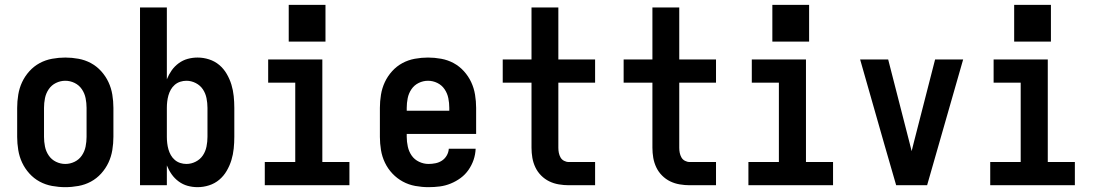

<svg xmlns="http://www.w3.org/2000/svg" viewBox="-20 -766 4540 794"><path d="M250 8Q223 8 195.5 3Q168 -2 144 -15Q120 -28 101.5 -48.5Q83 -69 71.5 -93.5Q60 -118 55.5 -145.5Q51 -173 51 -200V-320Q51 -347 55.5 -374.5Q60 -402 71.5 -426.5Q83 -451 101.5 -471.5Q120 -492 144 -505Q168 -518 195.5 -523Q223 -528 250 -528Q277 -528 304.5 -523Q332 -518 356 -505Q380 -492 398.5 -471.5Q417 -451 428.5 -426.5Q440 -402 444.5 -374.5Q449 -347 449 -320V-200Q449 -173 444.5 -145.5Q440 -118 428.5 -93.5Q417 -69 398.5 -48.5Q380 -28 356 -15Q332 -2 304.5 3Q277 8 250 8ZM250 -88Q270 -88 288.5 -97Q307 -106 318.5 -123Q330 -140 334 -160Q338 -180 338 -200V-320Q338 -340 334 -360Q330 -380 318.5 -397Q307 -414 288.5 -423Q270 -432 250 -432Q230 -432 211.5 -423Q193 -414 181.5 -397Q170 -380 166 -360Q162 -340 162 -320V-200Q162 -180 166 -160Q170 -140 181.5 -123Q193 -106 211.5 -97Q230 -88 250 -88Z M797 8Q776 8 756 2.5Q736 -3 719 -15.5Q702 -28 690 -45Q678 -62 670 -82V0H559V-735H670V-438Q678 -458 690 -475Q702 -492 719 -504.5Q736 -517 756 -522.5Q776 -528 797 -528Q821 -528 844.5 -520.5Q868 -513 886.5 -497.5Q905 -482 917.5 -460.5Q930 -439 937 -416Q944 -393 946.5 -368.5Q949 -344 949 -320V-200Q949 -176 946.5 -151.5Q944 -127 937 -104Q930 -81 917.5 -59.5Q905 -38 886.5 -22.5Q868 -7 844.5 0.5Q821 8 797 8ZM751 -88Q771 -88 789.5 -97.5Q808 -107 819 -123.5Q830 -140 834 -160Q838 -180 838 -200V-320Q838 -340 834 -360Q830 -380 819 -396.5Q808 -413 789.5 -422.5Q771 -432 751 -432Q738 -432 725.5 -428Q713 -424 703 -415.5Q693 -407 686.5 -395.5Q680 -384 676.5 -371.5Q673 -359 671.5 -346Q670 -333 670 -320V-200Q670 -187 671.5 -174Q673 -161 676.5 -148.5Q680 -136 686.5 -124.5Q693 -113 703 -104.5Q713 -96 725.5 -92Q738 -88 751 -88Z M1075 0V-96H1201V-424H1089V-520H1313V-96H1425V0ZM1326 -594H1174V-746H1326Z M1752 8Q1725 8 1697.5 3Q1670 -2 1646 -15Q1622 -28 1603 -48Q1584 -68 1572 -93Q1560 -118 1555.5 -145.5Q1551 -173 1551 -200V-320Q1551 -347 1555.5 -374.5Q1560 -402 1571.5 -426.5Q1583 -451 1601.5 -471.5Q1620 -492 1644 -505Q1668 -518 1695.5 -523Q1723 -528 1750 -528Q1777 -528 1804.5 -523Q1832 -518 1856 -505Q1880 -492 1898.5 -471.5Q1917 -451 1928.5 -426.5Q1940 -402 1944.5 -374.5Q1949 -347 1949 -320V-212H1662V-200Q1662 -180 1666.5 -159.5Q1671 -139 1682.5 -122.5Q1694 -106 1713 -97Q1732 -88 1752 -88Q1767 -88 1781.5 -91Q1796 -94 1808 -102Q1820 -110 1827.5 -123Q1835 -136 1836 -151H1947Q1946 -127 1938.5 -105Q1931 -83 1917.5 -63.5Q1904 -44 1885 -30Q1866 -16 1844 -7Q1822 2 1799 5Q1776 8 1752 8ZM1662 -308H1838V-320Q1838 -340 1834 -360Q1830 -380 1818.5 -397Q1807 -414 1788.5 -423Q1770 -432 1750 -432Q1730 -432 1711.5 -423Q1693 -414 1681.5 -397Q1670 -380 1666 -360Q1662 -340 1662 -320Z M2332 0Q2312 0 2291 -3.5Q2270 -7 2251.5 -16Q2233 -25 2218 -40Q2203 -55 2194 -74Q2185 -93 2181.5 -113.5Q2178 -134 2178 -155V-424H2059V-520H2178V-735H2289V-520H2441V-424H2289V-155Q2289 -144 2291 -134Q2293 -124 2298 -115Q2303 -106 2312.5 -101Q2322 -96 2332 -96H2441V0Z M2832 0Q2812 0 2791 -3.5Q2770 -7 2751.5 -16Q2733 -25 2718 -40Q2703 -55 2694 -74Q2685 -93 2681.5 -113.5Q2678 -134 2678 -155V-424H2559V-520H2678V-735H2789V-520H2941V-424H2789V-155Q2789 -144 2791 -134Q2793 -124 2798 -115Q2803 -106 2812.5 -101Q2822 -96 2832 -96H2941V0Z M3075 0V-96H3201V-424H3089V-520H3313V-96H3425V0ZM3326 -594H3174V-746H3326Z M3686 0 3636 -173 3537 -520H3653L3742 -173Q3744 -165 3746 -157Q3748 -149 3750 -141Q3752 -149 3754 -157Q3756 -165 3758 -173L3847 -520H3963L3814 0Z M4075 0V-96H4201V-424H4089V-520H4313V-96H4425V0ZM4326 -594H4174V-746H4326Z"/></svg>

Font: Iosevka SS04
Style: Bold
Weight: 700
Monospace: yes
Designer: Belleve Invis
Foundry: Belleve Invis
Version: Version 19.0.0; ttfautohint (v1.8.4)